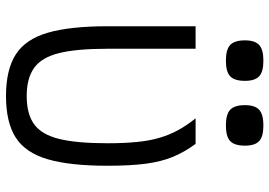

<svg xmlns="http://www.w3.org/2000/svg" viewBox="-149 -735 898 640"><g transform="rotate(90 300.0 -415.0)"><path d="M300 14Q213 14 162 -18.2Q111 -50.5 89.2 -124.8Q67.5 -199 67.5 -324V-618H142.5V-324Q142.5 -221.5 157 -163Q171.5 -104.5 206.2 -79.8Q241 -55 300 -55Q360 -55 394.2 -79.8Q428.5 -104.5 443 -163Q457.5 -221.5 457.5 -324Q457.5 -380.5 453.2 -422.8Q449 -465 439.2 -498Q429.5 -531 413.8 -559.8Q398 -588.5 374.5 -618H459.5Q487 -581 503 -542Q519 -503 525.8 -451.5Q532.5 -400 532.5 -324Q532.5 -199 510.8 -124.8Q489 -50.5 438.2 -18.2Q387.5 14 300 14ZM398 -719Q361.5 -719 346 -733.2Q330.5 -747.5 330.5 -782.5Q330.5 -816 346 -830Q361.5 -844 398 -844Q435 -844 450.2 -830Q465.5 -816 465.5 -782.5Q465.5 -747.5 450.2 -733.2Q435 -719 398 -719ZM182 -719Q145.5 -719 130 -733.2Q114.5 -747.5 114.5 -782.5Q114.5 -816 130 -830Q145.5 -844 182 -844Q219 -844 234.2 -830Q249.5 -816 249.5 -782.5Q249.5 -747.5 234.2 -733.2Q219 -719 182 -719Z"/></g></svg>

Font: Victor Mono Thin
Style: Regular
Weight: 100
Monospace: yes
Designer: Rune Bjørnerås
Version: Version 1.561;gftools[0.9.30]